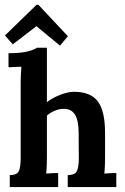

<svg xmlns="http://www.w3.org/2000/svg" viewBox="-21 -761 507 781"><path d="M254.5 -48.8Q286 -48.8 292.8 -67.3Q299.6 -85.8 299.6 -115.5L298.9 -222.2Q298.5 -271.4 284 -294.8Q269.5 -318.3 238 -318.3Q219.7 -318.3 201 -310.2Q182.3 -302.2 169.8 -290.8V-121Q169.8 -110.4 169.2 -91.1Q168.7 -71.9 166.9 -55Q179.3 -56.1 193.4 -56.7Q207.6 -57.2 215.6 -57.2V0H18.7V-48.8Q50.2 -48.8 56.7 -67.3Q63.1 -85.8 63.1 -115.5V-424.3Q63.1 -437.8 63.8 -455.6Q64.5 -473.4 66 -489.5Q54.3 -489.2 38 -488.6Q21.6 -488.1 13.6 -487.3V-544.6Q66 -544.6 93.7 -552.3Q121.4 -560 129.1 -566.9H169.8V-345.4Q191.8 -363 224.1 -375.3Q256.3 -387.6 279.4 -387.6Q348.4 -387.6 377.3 -348Q406.3 -308.4 406.3 -221.5V-121Q406.3 -110.4 405.8 -91.1Q405.2 -71.9 403.4 -55Q415.1 -56.1 429.4 -56.7Q443.7 -57.2 452.1 -57.2V0H254.5ZM223 -575.4 127.6 -654.2H126.9L30.8 -580.5L-0.7 -616.8L127.6 -741.5H135.3L255.2 -613.5Z"/></svg>

Font: Parastoo
Style: Regular
Weight: 400
Foundry: Saber Rastikerdar (saber.rastikerdar@gmail.com)
Version: Version 3.000